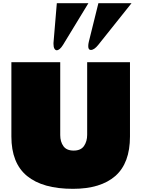

<svg xmlns="http://www.w3.org/2000/svg" viewBox="-20 -1172 892 1211"><path d="M51.8 -779.8H359.9V-319.8Q359.9 -278.3 379.9 -250.2Q399.9 -222.2 444.8 -222.2Q489.7 -222.2 509.8 -251.2Q529.8 -280.3 529.8 -321.8V-779.8H799.8V-311Q799.8 -143.1 707.3 -62Q614.7 19 439.9 19Q249.5 19 150.6 -62Q51.8 -143.1 51.8 -311ZM537.6 -1151.9 377.4 -888.7Q356.4 -855 337.4 -855Q329.6 -855 323.5 -864.7Q317.4 -874.5 317.4 -894.5Q317.4 -897.9 317.4 -901.1Q317.4 -904.3 317.9 -907.7L338.4 -1151.9ZM809.6 -1151.9 599.6 -888.7Q574.2 -856.9 552.7 -856.9Q536.6 -856.9 536.6 -880.9Q536.6 -893.6 540 -907.7L600.6 -1151.9Z"/></svg>

Font: Rammetto One
Style: Regular
Weight: 400
Designer: Vernon Adams
Foundry: Vernon Adams
Version: Version 1.100; ttfautohint (v1.8.4.7-5d5b)